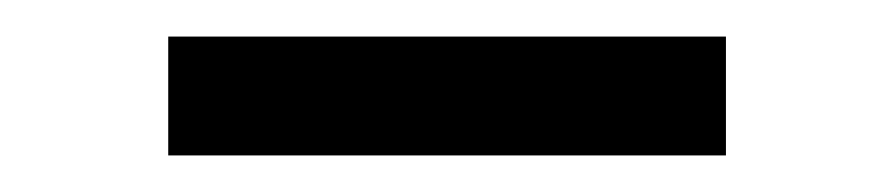

<svg xmlns="http://www.w3.org/2000/svg" viewBox="-20 -305 489 105"><path d="M377 -285V-220H72V-285Z"/></svg>

Font: Exo 2
Style: Regular
Weight: 400
Designer: Natanael Gama
Foundry: Natanael Gama
Version: Version 2.010